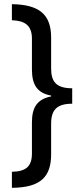

<svg xmlns="http://www.w3.org/2000/svg" viewBox="-20 -738 403 920"><path d="M37 85V162C175 161 225 109 225 1V-145C225 -212 253 -241 326 -241V-315C248 -315 225 -348 225 -410V-558C225 -670 167 -716 37 -718V-641C97 -639 133 -618 133 -553V-405C133 -331 159 -292 225 -280V-276C159 -263 133 -224 133 -152V-3C133 59 105 84 37 85Z"/></svg>

Font: Noto Sans Arabic UI XCn Md
Style: Regular
Weight: 500
Width: 2
Designer: Monotype Design Team, Nadine Chahine and Nizar Qandah
Foundry: Monotype Imaging Inc.
Version: Version 2.010